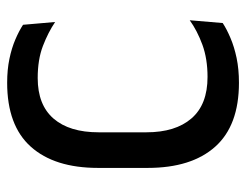

<svg xmlns="http://www.w3.org/2000/svg" viewBox="-97 -595 704 550"><g transform="rotate(-90 255.0 -320.0)"><path d="M293 12.5Q170.5 12.5 109.8 -55.5Q49 -123.5 49 -249V-391Q49 -516 109.8 -583.8Q170.5 -651.5 293 -651.5Q330.5 -651.5 361.5 -645Q392.5 -638.5 417 -628Q441.5 -617.5 459 -606L467 -514Q437.5 -534 398.5 -549Q359.5 -564 306.5 -564Q229.5 -564 190.2 -518.5Q151 -473 151 -389.5V-252.5Q151 -169.5 190.8 -123.5Q230.5 -77.5 309.5 -77.5Q361.5 -77.5 401.8 -92.2Q442 -107 472 -128.5L464 -34Q446.5 -22.5 421.2 -11.8Q396 -1 363.8 5.8Q331.5 12.5 293 12.5Z"/></g></svg>

Font: Anek Bangla Medium
Style: Regular
Weight: 500
Designer: Sulekha Rajkumar (Bangla), Yesha Goshar (Latin)
Foundry: Ek Type
Version: Version 1.003